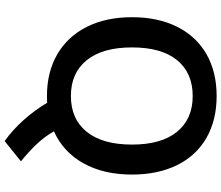

<svg xmlns="http://www.w3.org/2000/svg" viewBox="-83 -678 952 826"><g transform="rotate(90 393.0 -265.0)"><path d="M674 121 587 191Q539 157 496.5 109.5Q454 62 422 8Q413 9 393 9Q290 9 213.5 -35.5Q137 -80 95.5 -162.5Q54 -245 54 -357Q54 -468 95 -550.5Q136 -633 212.5 -677Q289 -721 393 -721Q497 -721 573.5 -677Q650 -633 690.5 -550.5Q731 -468 731 -357Q731 -235 682.5 -148Q634 -61 545 -21Q567 18 599 52Q631 86 674 121ZM393 -94Q492 -94 547 -162Q602 -230 602 -357Q602 -483 547 -550.5Q492 -618 393 -618Q294 -618 239 -551Q184 -484 184 -357Q184 -230 239 -162Q294 -94 393 -94Z"/></g></svg>

Font: Muli-Bold
Style: Bold
Weight: 700
Version: Version 2.000